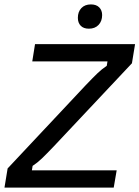

<svg xmlns="http://www.w3.org/2000/svg" viewBox="-22 -850 632 870"><path d="M-1.7 0 12.5 -86.7 365.8 -463.3Q399.2 -498.3 419.6 -517.9Q440 -537.5 461.7 -551.7L465 -571.7H124.2L136.7 -650H590L575.8 -563.3L221.7 -186.7Q188.3 -151.7 167.9 -132.1Q147.5 -112.5 125.8 -98.3L122.5 -78.3H506.7L493.3 0ZM380.8 -720Q356.7 -720 343.8 -733.3Q330.8 -746.7 330.8 -769.2Q330.8 -796.7 346.7 -813.3Q362.5 -830 390 -830Q414.2 -830 427.5 -816.7Q440.8 -803.3 440.8 -781.7Q440.8 -754.2 424.6 -737.1Q408.3 -720 380.8 -720Z"/></svg>

Font: Familjen Grotesk
Style: Italic
Weight: 400
Italic angle: -9.46201°
Designer: Anders Wikstroem, Jonas Baeckman, Matilda Gysing, Kristian Moeller
Foundry: Familjen STHLM AB
Version: Version 2.000